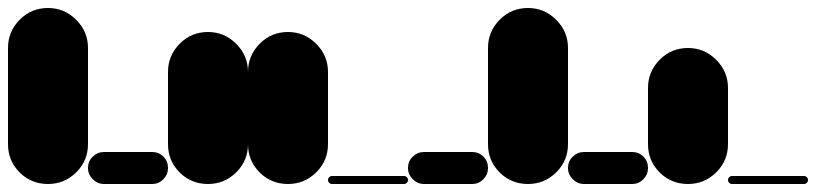

<svg xmlns="http://www.w3.org/2000/svg" viewBox="-20 -460 2040 480"><path d="M0 -100H200V-340H0ZM100 -200Q58 -200 29 -170.5Q0 -141 0 -100Q0 -58 29 -29Q58 0 100 0Q141 0 170.5 -29Q200 -58 200 -100Q200 -141 170.5 -170.5Q141 -200 100 -200ZM100 -440Q58 -440 29 -410.5Q0 -381 0 -340Q0 -298 29 -269Q58 -240 100 -240Q141 -240 170.5 -269Q200 -298 200 -340Q200 -381 170.5 -410.5Q141 -440 100 -440Z M240 -80Q224 -80 212 -68.5Q200 -57 200 -40Q200 -24 212 -12Q224 0 240 0H360Q377 0 388.5 -12Q400 -24 400 -40Q400 -57 388.5 -68.5Q377 -80 360 -80Z M400 -100H600V-280H400ZM500 -200Q458 -200 429 -170.5Q400 -141 400 -100Q400 -58 429 -29Q458 0 500 0Q541 0 570.5 -29Q600 -58 600 -100Q600 -141 570.5 -170.5Q541 -200 500 -200ZM500 -380Q458 -380 429 -350.5Q400 -321 400 -280Q400 -238 429 -209Q458 -180 500 -180Q541 -180 570.5 -209Q600 -238 600 -280Q600 -321 570.5 -350.5Q541 -380 500 -380Z M600 -100H800V-280H600ZM700 -200Q658 -200 629 -170.5Q600 -141 600 -100Q600 -58 629 -29Q658 0 700 0Q741 0 770.5 -29Q800 -58 800 -100Q800 -141 770.5 -170.5Q741 -200 700 -200ZM700 -380Q658 -380 629 -350.5Q600 -321 600 -280Q600 -238 629 -209Q658 -180 700 -180Q741 -180 770.5 -209Q800 -238 800 -280Q800 -321 770.5 -350.5Q741 -380 700 -380Z M810 -20Q806 -20 803 -17Q800 -14 800 -10Q800 -6 803 -3Q806 0 810 0H990Q994 0 997 -3Q1000 -6 1000 -10Q1000 -14 997 -17Q994 -20 990 -20Z M1040 -80Q1024 -80 1012 -68.5Q1000 -57 1000 -40Q1000 -24 1012 -12Q1024 0 1040 0H1160Q1177 0 1188.5 -12Q1200 -24 1200 -40Q1200 -57 1188.5 -68.5Q1177 -80 1160 -80Z M1200 -100H1400V-340H1200ZM1300 -200Q1258 -200 1229 -170.5Q1200 -141 1200 -100Q1200 -58 1229 -29Q1258 0 1300 0Q1341 0 1370.5 -29Q1400 -58 1400 -100Q1400 -141 1370.5 -170.5Q1341 -200 1300 -200ZM1300 -440Q1258 -440 1229 -410.5Q1200 -381 1200 -340Q1200 -298 1229 -269Q1258 -240 1300 -240Q1341 -240 1370.5 -269Q1400 -298 1400 -340Q1400 -381 1370.5 -410.5Q1341 -440 1300 -440Z M1440 -80Q1424 -80 1412 -68.5Q1400 -57 1400 -40Q1400 -24 1412 -12Q1424 0 1440 0H1560Q1577 0 1588.5 -12Q1600 -24 1600 -40Q1600 -57 1588.5 -68.5Q1577 -80 1560 -80Z M1600 -100H1800V-240H1600ZM1700 -200Q1658 -200 1629 -170.5Q1600 -141 1600 -100Q1600 -58 1629 -29Q1658 0 1700 0Q1741 0 1770.5 -29Q1800 -58 1800 -100Q1800 -141 1770.5 -170.5Q1741 -200 1700 -200ZM1700 -340Q1658 -340 1629 -310.5Q1600 -281 1600 -240Q1600 -198 1629 -169Q1658 -140 1700 -140Q1741 -140 1770.5 -169Q1800 -198 1800 -240Q1800 -281 1770.5 -310.5Q1741 -340 1700 -340Z M1810 -20Q1806 -20 1803 -17Q1800 -14 1800 -10Q1800 -6 1803 -3Q1806 0 1810 0H1990Q1994 0 1997 -3Q2000 -6 2000 -10Q2000 -14 1997 -17Q1994 -20 1990 -20Z"/></svg>

Font: Wavefont Black
Style: Regular
Weight: 900
Version: Version 3.004;gftools[0.9.33]